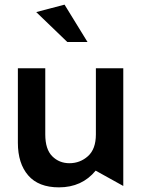

<svg xmlns="http://www.w3.org/2000/svg" viewBox="-20 -797 607 827"><path d="M234 10Q333 10 392 -62L511 4V-503H393V-218Q393 -155 359 -124.5Q325 -94 279 -94Q235 -94 205 -124Q175 -154 175 -218V-503H57V-182Q57 -93 101.5 -41.5Q146 10 234 10ZM270 -616H357L258 -777L136 -745Z"/></svg>

Font: Geom Medium
Style: Bold
Weight: 500
Version: Version 1.102